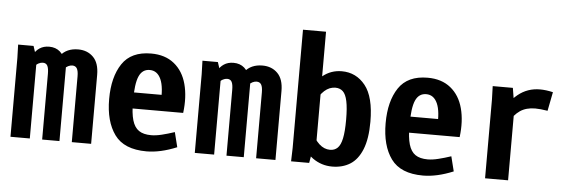

<svg xmlns="http://www.w3.org/2000/svg" viewBox="-44 -760 2714 908"><g transform="rotate(5 1312.5 -306.0)"><path d="M27.3 -374 25.4 -437.5H98.6L119.1 -375V0H27.3ZM149.4 -362.3Q139.6 -362.3 129.4 -356.9Q119.1 -351.6 112.3 -341.8L100.6 -396.5Q108.4 -415 127.4 -427.7Q146.5 -440.4 172.9 -440.4Q204.1 -440.4 224.6 -422.4Q245.1 -404.3 250 -373H259.8V0H177.7V-312.5Q177.7 -337.9 171.4 -350.1Q165 -362.3 149.4 -362.3ZM289.1 -361.3Q280.3 -361.3 270 -356.4Q259.8 -351.6 252 -341.8L226.6 -402.3Q241.2 -420.9 262.2 -430.2Q283.2 -439.5 310.5 -439.5Q354.5 -439.5 382.3 -411.6Q410.2 -383.8 410.2 -327.1V0H318.4V-312.5Q318.4 -337.9 311.5 -349.6Q304.7 -361.3 289.1 -361.3Z M656.2 -450.2Q722.7 -450.2 765.6 -415.5Q808.6 -380.9 824.7 -320.3Q840.8 -259.8 831.1 -183.6H537.1V-259.8H759.8L720.7 -218.8Q726.6 -294.9 709.5 -333.5Q692.4 -372.1 656.2 -372.1Q621.1 -372.1 605.5 -336.9Q589.8 -301.8 589.8 -218.8Q589.8 -161.1 599.6 -127.9Q609.4 -94.7 630.9 -80.1Q652.3 -65.4 689.5 -65.4Q711.9 -65.4 739.7 -72.3Q767.6 -79.1 799.8 -89.8L817.4 -19.5Q739.3 12.7 673.8 12.7Q567.4 12.7 522 -49.8Q476.6 -112.3 476.6 -218.8Q476.6 -323.2 519 -386.7Q561.5 -450.2 656.2 -450.2Z M902.3 -374 900.4 -437.5H973.6L994.1 -375V0H902.3ZM1024.4 -362.3Q1014.6 -362.3 1004.4 -356.9Q994.1 -351.6 987.3 -341.8L975.6 -396.5Q983.4 -415 1002.4 -427.7Q1021.5 -440.4 1047.9 -440.4Q1079.1 -440.4 1099.6 -422.4Q1120.1 -404.3 1125 -373H1134.8V0H1052.7V-312.5Q1052.7 -337.9 1046.4 -350.1Q1040 -362.3 1024.4 -362.3ZM1164.1 -361.3Q1155.3 -361.3 1145 -356.4Q1134.8 -351.6 1127 -341.8L1101.6 -402.3Q1116.2 -420.9 1137.2 -430.2Q1158.2 -439.5 1185.5 -439.5Q1229.5 -439.5 1257.3 -411.6Q1285.2 -383.8 1285.2 -327.1V0H1193.4V-312.5Q1193.4 -337.9 1186.5 -349.6Q1179.7 -361.3 1164.1 -361.3Z M1361.3 -63.5V-625H1470.7V-89.8H1460.9L1445.3 0H1359.4ZM1389.6 -127.9 1446.3 -152.3Q1462.9 -113.3 1486.3 -91.8Q1509.8 -70.3 1538.1 -70.3Q1559.6 -70.3 1573.7 -84Q1587.9 -97.7 1594.7 -129.9Q1601.6 -162.1 1601.6 -218.8Q1601.6 -274.4 1594.7 -306.6Q1587.9 -338.9 1573.7 -352.1Q1559.6 -365.2 1538.1 -365.2Q1509.8 -365.2 1486.3 -344.2Q1462.9 -323.2 1446.3 -285.2L1400.4 -303.7Q1431.6 -381.8 1471.2 -413.6Q1510.7 -445.3 1561.5 -445.3Q1629.9 -445.3 1673.3 -391.1Q1716.8 -336.9 1716.8 -218.8Q1716.8 -137.7 1696.3 -87.4Q1675.8 -37.1 1639.6 -14.6Q1603.5 7.8 1554.7 7.8Q1503.9 7.8 1462.4 -21.5Q1420.9 -50.8 1389.6 -127.9Z M1968.8 -450.2Q2035.2 -450.2 2078.1 -415.5Q2121.1 -380.9 2137.2 -320.3Q2153.3 -259.8 2143.6 -183.6H1849.6V-259.8H2072.3L2033.2 -218.8Q2039.1 -294.9 2022 -333.5Q2004.9 -372.1 1968.8 -372.1Q1933.6 -372.1 1918 -336.9Q1902.3 -301.8 1902.3 -218.8Q1902.3 -161.1 1912.1 -127.9Q1921.9 -94.7 1943.4 -80.1Q1964.8 -65.4 2002 -65.4Q2024.4 -65.4 2052.2 -72.3Q2080.1 -79.1 2112.3 -89.8L2129.9 -19.5Q2051.8 12.7 1986.3 12.7Q1879.9 12.7 1834.5 -49.8Q1789.1 -112.3 1789.1 -218.8Q1789.1 -323.2 1831.5 -386.7Q1874 -450.2 1968.8 -450.2Z M2280.3 -374 2278.3 -437.5H2374L2389.6 -340.8V0H2280.3ZM2502.9 -441.4Q2531.2 -441.4 2564.5 -433.6L2546.9 -343.8Q2511.7 -349.6 2488.3 -349.6Q2445.3 -349.6 2416.5 -330.1Q2387.7 -310.5 2365.2 -270.5L2321.3 -303.7Q2353.5 -368.2 2398.4 -404.8Q2443.4 -441.4 2502.9 -441.4Z"/></g></svg>

Font: Sudo Var
Style: Regular
Weight: 400
Monospace: yes
Designer: Jens Kutilek
Foundry: Jens Kutilek
Version: Version 0.065;FEAKit 1.0